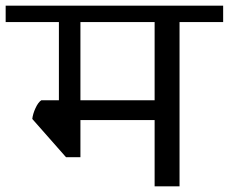

<svg xmlns="http://www.w3.org/2000/svg" viewBox="-42 -658 808 678"><path d="M746 -580H592V0H504V-234H242V-103H191L72 -238Q74 -256 83.5 -276.5Q93 -297 104 -304H166V-580H-22V-638H746ZM504 -304V-580H242V-304Z"/></svg>

Font: AmikoRegular
Style: Regular
Weight: 400
Designer: Pablo Impallari, Rodrigo Fuenzalida, Andres Torresi
Foundry: Impallari Type
Version: Version 1.000; ttfautohint (v1.3)